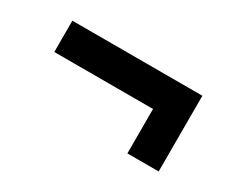

<svg xmlns="http://www.w3.org/2000/svg" viewBox="-52 -760 639 532"><g transform="rotate(30 267.5 -494.0)"><path d="M376 -515.1H60.1V-615.2H476.1V-373H376Z"/></g></svg>

Font: Copperplate Sans CC Heavy
Style: Regular
Weight: 400
Designer: indestructible type*
Foundry: Cowboy Collective
Version: Version 1.000